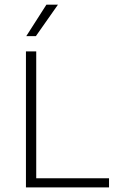

<svg xmlns="http://www.w3.org/2000/svg" viewBox="-20 -820 504 840"><path d="M93.5 0V-595H138.5V-40H457V0ZM95 -662 183 -799.5H233.5L137 -662Z"/></svg>

Font: Encode Sans SC ExtraLight
Style: Regular
Weight: 250
Designer: Multiple Designers
Foundry: Impallari Type
Version: Version 3.002